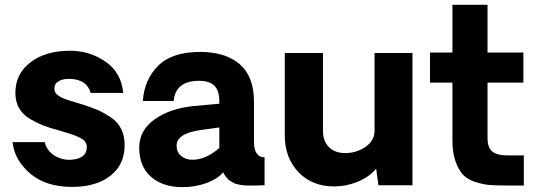

<svg xmlns="http://www.w3.org/2000/svg" viewBox="-20 -770 2228 798"><path d="M279.8 6.8Q169.9 6.8 105 -49.1Q40 -105 32.2 -179.2H166Q174.8 -143.1 206.3 -123.5Q237.8 -104 274.9 -106Q340.8 -109.9 340.8 -159.2Q340.8 -172.4 333 -182.1Q325.2 -191.9 306.2 -200.4Q287.1 -209 272.9 -213.4Q258.8 -217.8 228 -227.1Q187 -238.3 162.1 -247.6Q137.2 -256.8 106.2 -274.9Q75.2 -293 59.6 -320.1Q43.9 -347.2 43.9 -383.8Q43.9 -462.9 106.4 -511Q168.9 -559.1 272 -559.1Q352.1 -559.1 418 -514.2Q483.9 -469.2 492.2 -383.8H356.9Q341.8 -438 275.9 -441.9Q243.7 -443.8 224.9 -433.3Q206.1 -422.9 206.1 -401.9Q206.1 -394 209 -387.5Q211.9 -380.9 219 -375.5Q226.1 -370.1 232.4 -366.5Q238.8 -362.8 252 -357.9Q265.1 -353 273.7 -350.6Q282.2 -348.1 299.1 -343Q315.9 -337.9 325.2 -335Q363.3 -322.8 388.2 -311.8Q413.1 -300.8 441.2 -282Q469.2 -263.2 483.6 -234.1Q498 -205.1 498 -167Q498 -85.9 439 -39.6Q379.9 6.8 279.8 6.8Z M737.8 7.8Q656.7 7.8 607.7 -35.2Q558.6 -78.1 558.6 -155.8Q558.6 -229 623.3 -274.4Q688 -319.8 783.7 -329.1L891.6 -338.9V-348.1Q891.6 -394 870.6 -414.1Q849.6 -434.1 807.6 -434.1Q709.5 -434.1 701.7 -350.1H573.7Q579.6 -439 637.2 -496.6Q694.8 -554.2 812 -554.2Q917 -554.2 976.3 -503.2Q1035.6 -452.1 1035.6 -347.2V-182.1Q1035.6 -116.2 1079.6 -116.2V0Q1074.7 0 1061.3 0.5Q1047.9 1 1040 1Q1039.1 1 1026.4 1Q1013.7 1 1010.7 1Q1007.8 1 996.8 0.5Q985.8 0 981.9 -1Q978 -2 968 -3.9Q958 -5.9 953.4 -8.5Q948.7 -11.2 940.7 -15.6Q932.6 -20 927.7 -25.4Q922.9 -30.8 917.2 -37.8Q911.6 -44.9 907.7 -54.2Q884.8 -26.4 838.4 -9.3Q792 7.8 737.8 7.8ZM779.8 -106Q835 -106 891.6 -154.8V-240.2L816.9 -230Q713.9 -215.8 713.9 -165Q713.9 -138.2 732.4 -122.1Q751 -106 779.8 -106Z M1694.3 -549.8V0H1552.7L1543.5 -68.8Q1513.7 -33.7 1466.1 -14.4Q1418.5 4.9 1368.7 4.9Q1277.8 4.9 1220.7 -54.4Q1163.6 -113.8 1163.6 -207V-549.8H1322.3V-226.1Q1322.3 -184.1 1346.9 -158.9Q1371.6 -133.8 1414.6 -133.8Q1462.4 -133.8 1499.5 -159.9Q1536.6 -186 1536.6 -226.1V-549.8Z M2088.4 1Q2044.4 1 2016.8 -1Q1989.3 -2.9 1956.3 -13.4Q1923.3 -23.9 1904.8 -43.5Q1886.2 -63 1873.3 -98.9Q1860.4 -134.8 1860.4 -187V-426.8H1767.1V-551.8H1860.4V-750H2006.3V-551.8H2155.3V-426.8H2006.3V-196.8Q2006.3 -154.8 2027.3 -139.4Q2048.3 -124 2088.4 -124H2157.2V1Z"/></svg>

Font: Oakes Grotesk
Style: Bold
Weight: 700
Designer: Samuel Oakes
Foundry: Samuel Oakes
Version: Version 1.0 | wf-rip DC20170320